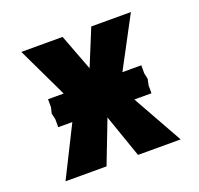

<svg xmlns="http://www.w3.org/2000/svg" viewBox="-102 -663 804 774"><g transform="rotate(-20 300.0 -275.5)"><path d="M160.5 -215H100V-249L94 -275L100 -300.5V-335H167L64 -551H241L300 -395L364 -551H534L419 -335H500V-300.5L505.5 -275L500 -249V-215H426.5L547 0H364L300 -184L229 0H53Z"/></g></svg>

Font: JuliaMono Black
Style: Regular
Weight: 900
Monospace: yes
Designer: cormullion
Foundry: corm
Version: Version 0.054; ttfautohint (v1.8.4)